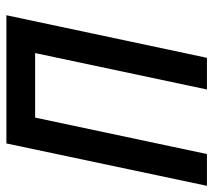

<svg xmlns="http://www.w3.org/2000/svg" viewBox="-78 -624 677 610"><g transform="rotate(-90 261.0 -318.5)"><path d="M382.8 0H282.2L397.9 -545.9H192.9L77.1 0H-23.9L110.8 -637.2H518.1Z"/></g></svg>

Font: Anonymous Pro
Style: Bold Italic
Weight: 700
Italic angle: -12°
Monospace: yes
Designer: Mark Simonson
Version: Version 1.003